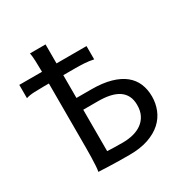

<svg xmlns="http://www.w3.org/2000/svg" viewBox="-172 -913 1045 1069"><g transform="rotate(-30 350.5 -378.5)"><path d="M261.2 -639.6H454.1V-554.2Q424.8 -560.5 396.2 -562.3Q367.7 -564 334.5 -564H261.2V-417.5H356.4Q428.7 -417.5 480.5 -402.8Q532.2 -388.2 565.4 -361.6Q598.6 -335 614.3 -297.6Q629.9 -260.3 629.9 -214.8Q629.9 -170.4 613.8 -130.4Q597.7 -90.3 564.5 -60.3Q531.2 -30.3 480.2 -12.7Q429.2 4.9 358.9 4.9Q284.2 4.9 233.6 2.9Q183.1 1 161.1 0Q164.1 -14.6 165.5 -37.6Q167 -60.5 167.7 -89.4Q168.5 -118.2 168.5 -151.9V-564H138.2Q105.5 -564 75 -562.7Q44.4 -561.5 22 -554.2V-639.6H168Q167.5 -680.2 166.3 -711.2Q165 -742.2 161.1 -761.7H261.2ZM261.2 -75.7Q274.9 -74.7 297.6 -74Q320.3 -73.2 361.3 -73.2Q396.5 -73.2 427.7 -81.1Q459 -88.9 482.9 -106Q506.8 -123 520.8 -149.9Q534.7 -176.8 534.7 -214.8Q534.7 -248.5 522.7 -272.5Q510.7 -296.4 488 -311.8Q465.3 -327.1 432.1 -334.5Q398.9 -341.8 356.4 -341.8H261.2Z"/></g></svg>

Font: Andika Compact
Style: Regular
Weight: 400
Designer: Victor Gaultney, Annie Olsen, Julie Remington, Don Collingsworth, Eric Hays, Becca Hirsbrunner
Foundry: SIL International
Version: Version 5.000 ; LnSpcTght